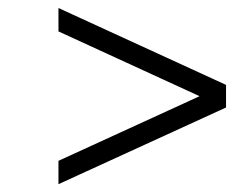

<svg xmlns="http://www.w3.org/2000/svg" viewBox="-20 -558 597 489"><path d="M128.9 -88.9V-148.4L488.3 -313L128.9 -478V-537.6L555.7 -341.8V-284.2Z"/></svg>

Font: Elstob 18pt
Style: Bold Italic
Weight: 700
Italic angle: -20°
Designer: Peter S. Baker
Version: Version 1.015